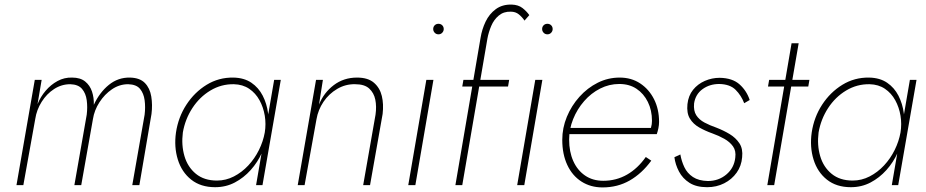

<svg xmlns="http://www.w3.org/2000/svg" viewBox="-20 -809 4047 839"><path d="M642 -311Q647 -351 641 -387.5Q635 -424 613 -446.5Q591 -469 548 -470Q496 -471 455.5 -438Q415 -405 390 -351Q391 -382 382 -409Q373 -436 352 -453Q331 -470 295 -470Q261 -471 231.5 -455Q202 -439 179.5 -412.5Q157 -386 144 -354L162 -460H132L52 0H82L134 -289Q140 -329 162 -364Q184 -399 216.5 -420Q249 -441 287 -441Q322 -440 338.5 -420.5Q355 -401 359 -371Q363 -341 359 -308L305 0H335L386 -288Q392 -327 414.5 -362Q437 -397 469.5 -419Q502 -441 540 -441Q576 -440 592 -420.5Q608 -401 612 -371Q616 -341 612 -308L558 0H589Z M1178 -460 1099 0H1127L1207 -460ZM749 -230Q740 -167 757 -112Q774 -57 815.5 -24Q857 9 920 9Q967 9 1006 -11.5Q1045 -32 1075.5 -66Q1106 -100 1125 -142.5Q1144 -185 1151 -230Q1157 -272 1151.5 -314Q1146 -356 1128 -391Q1110 -426 1078.5 -447.5Q1047 -469 1000 -470Q936 -471 883 -438.5Q830 -406 794.5 -351.5Q759 -297 749 -230ZM779 -230Q789 -288 820.5 -336.5Q852 -385 899.5 -413.5Q947 -442 1002 -441Q1041 -440 1069 -421Q1097 -402 1114 -371Q1131 -340 1137 -303.5Q1143 -267 1137 -230Q1130 -191 1111.5 -153.5Q1093 -116 1065 -86Q1037 -56 1002 -38Q967 -20 928 -20Q872 -20 836 -49.5Q800 -79 786 -127Q772 -175 779 -230Z M1621 -308 1567 0H1597L1652 -311Q1657 -354 1648.5 -389.5Q1640 -425 1614 -447.5Q1588 -470 1540 -470Q1482 -470 1438.5 -437Q1395 -404 1374 -352L1391 -460H1361L1281 0H1311L1363 -288Q1370 -329 1393.5 -364Q1417 -399 1453.5 -420.5Q1490 -442 1532 -441Q1573 -441 1593.5 -422Q1614 -403 1620 -373.5Q1626 -344 1621 -308Z M1873 -682Q1873 -673 1879.5 -666Q1886 -659 1896 -659Q1906 -659 1912.5 -666Q1919 -673 1919 -682Q1919 -692 1912.5 -698.5Q1906 -705 1896 -705Q1886 -705 1879.5 -698.5Q1873 -692 1873 -682ZM1843 -460 1764 0H1795L1874 -460Z M2005 -460 2000 -431H2200L2205 -460ZM2272 -719 2293 -743Q2281 -760 2263 -774Q2245 -788 2216 -789Q2175 -790 2146.5 -769Q2118 -748 2102 -714.5Q2086 -681 2080 -644L1970 0H2000L2110 -641Q2115 -668 2126.5 -695.5Q2138 -723 2159.5 -741Q2181 -759 2212 -758Q2233 -758 2247.5 -746Q2262 -734 2272 -719Z M2349 -682Q2349 -673 2355.5 -666Q2362 -659 2372 -659Q2382 -659 2388.5 -666Q2395 -673 2395 -682Q2395 -692 2388.5 -698.5Q2382 -705 2372 -705Q2362 -705 2355.5 -698.5Q2349 -692 2349 -682ZM2319 -460 2240 0H2271L2350 -460Z M2613 10Q2679 10 2732 -20.5Q2785 -51 2826 -107L2802 -123Q2767 -73 2720 -46Q2673 -19 2616 -19Q2570 -19 2536.5 -42Q2503 -65 2485 -105.5Q2467 -146 2467 -199Q2467 -245 2484.5 -288.5Q2502 -332 2532.5 -367Q2563 -402 2602.5 -422Q2642 -442 2686 -442Q2730 -442 2761.5 -421Q2793 -400 2811 -363.5Q2829 -327 2829 -281Q2829 -266 2825 -252.5Q2821 -239 2816 -230L2830 -250H2460V-223H2850Q2854 -234 2857 -248.5Q2860 -263 2860 -276Q2860 -332 2838 -375.5Q2816 -419 2777.5 -444.5Q2739 -470 2688 -470Q2637 -470 2592 -447.5Q2547 -425 2512 -386Q2477 -347 2457 -298.5Q2437 -250 2437 -198Q2437 -135 2459 -88Q2481 -41 2521 -15.5Q2561 10 2613 10Z M2953 -134 2927 -122Q2931 -90 2947 -59.5Q2963 -29 2993 -10Q3023 9 3070 9Q3111 9 3144.5 -8Q3178 -25 3199 -54.5Q3220 -84 3223 -122Q3227 -159 3211 -183Q3195 -207 3168.5 -223Q3142 -239 3111 -251Q3082 -261 3058.5 -273.5Q3035 -286 3022.5 -305.5Q3010 -325 3013 -357Q3019 -397 3050 -419.5Q3081 -442 3123 -442Q3170 -441 3194.5 -416.5Q3219 -392 3232 -358L3256 -372Q3243 -412 3212 -440Q3181 -468 3125 -469Q3091 -469 3060 -455.5Q3029 -442 3008.5 -416.5Q2988 -391 2984 -354Q2980 -315 2994.5 -291Q3009 -267 3035.5 -252Q3062 -237 3093 -226Q3121 -216 3145 -202.5Q3169 -189 3183 -169.5Q3197 -150 3193 -120Q3188 -75 3154 -46.5Q3120 -18 3073 -18Q3033 -19 3008 -35.5Q2983 -52 2970.5 -78.5Q2958 -105 2953 -134Z M3341 -460 3336 -431H3512L3517 -460ZM3439 -620 3333 0H3363L3470 -620Z M3956 -460 3877 0H3905L3985 -460ZM3527 -230Q3518 -167 3535 -112Q3552 -57 3593.5 -24Q3635 9 3698 9Q3745 9 3784 -11.5Q3823 -32 3853.5 -66Q3884 -100 3903 -142.5Q3922 -185 3929 -230Q3935 -272 3929.5 -314Q3924 -356 3906 -391Q3888 -426 3856.5 -447.5Q3825 -469 3778 -470Q3714 -471 3661 -438.5Q3608 -406 3572.5 -351.5Q3537 -297 3527 -230ZM3557 -230Q3567 -288 3598.5 -336.5Q3630 -385 3677.5 -413.5Q3725 -442 3780 -441Q3819 -440 3847 -421Q3875 -402 3892 -371Q3909 -340 3915 -303.5Q3921 -267 3915 -230Q3908 -191 3889.5 -153.5Q3871 -116 3843 -86Q3815 -56 3780 -38Q3745 -20 3706 -20Q3650 -20 3614 -49.5Q3578 -79 3564 -127Q3550 -175 3557 -230Z"/></svg>

Font: Jost ExtraLight
Style: Italic
Weight: 250
Italic angle: -5°
Version: Version 3.710